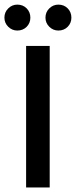

<svg xmlns="http://www.w3.org/2000/svg" viewBox="-32 -828 336 848"><path d="M83.3 0V-625H187.5V0ZM225.7 -693.1Q202.8 -693.1 185.8 -709.7Q168.8 -726.4 168.8 -750Q168.8 -774.3 185.8 -791Q202.8 -807.6 225.7 -807.6Q250.7 -807.6 267 -791Q283.3 -774.3 283.3 -750Q283.3 -726.4 267 -709.7Q250.7 -693.1 225.7 -693.1ZM44.4 -693.1Q21.5 -693.1 4.5 -709.7Q-12.5 -726.4 -12.5 -750Q-12.5 -774.3 4.5 -791Q21.5 -807.6 44.4 -807.6Q69.4 -807.6 85.8 -791Q102.1 -774.3 102.1 -750Q102.1 -726.4 85.8 -709.7Q69.4 -693.1 44.4 -693.1Z"/></svg>

Font: Afacad Flux Medium
Style: Regular
Weight: 500
Designer: Kristian Moeller
Foundry: Dicotype
Version: Version 1.100